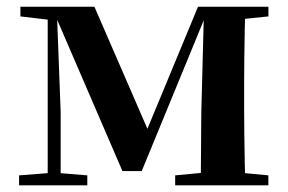

<svg xmlns="http://www.w3.org/2000/svg" viewBox="-20 -556 863 576"><path d="M347.3 -42.8 145.5 -510.6H135.7V-535.7H263.3L433.1 -144.6H411.9L574 -535.7H607.2V-512.1H598.2L405.2 -42.8ZM582.3 0 583.9 -217.9 592.2 -535.7H716.1Q715.1 -511 714.3 -468.7Q713.4 -426.4 712.9 -381Q712.4 -335.7 712.4 -301.2V-234.8Q712.4 -200 712.9 -154.7Q713.4 -109.4 714.3 -67.4Q715.1 -25.5 716.1 0ZM37.2 0V-29.9L132.9 -37.3H151.5L241.9 -29.9V0ZM505.5 0V-29.9L614.3 -40.2H676.6L785.1 -29.9V0ZM41.2 -506.8V-535.7H147.8V-495.5H136.5ZM123.1 0V-535.7H150.1L162 -219.6V0ZM644.6 -495.5V-535.7H785.3V-506.8L676.9 -495.5Z"/></svg>

Font: Noto Serif KR ExtraLight
Style: Regular
Weight: 200
Designer: Ryoko NISHIZUKA 西塚涼子 (kana & ideographs); Frank Grießhammer (Latin, Greek & Cyrillic); Wenlong ZHANG 张文龙 (bopomofo); San
Foundry: Adobe
Version: Version 2.002-H1;hotconv 1.1.0;makeotfexe 2.6.0